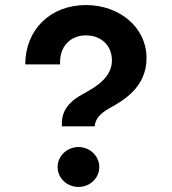

<svg xmlns="http://www.w3.org/2000/svg" viewBox="-20 -730 680 760"><path d="M560 -500C560 -622 453 -710 320 -710C179 -710 80 -612 80 -475H218C214 -546 259 -590 320 -590C379 -590 423 -551 423 -491C423 -426 366 -389 307 -357C252 -328 225 -290 225 -243V-230H355C357 -258 374 -279 412 -301C469 -332 560 -385 560 -500ZM291 -148C245 -148 208 -112 208 -69C208 -25 245 10 291 10C336 10 373 -25 373 -69C373 -112 336 -148 291 -148Z"/></svg>

Font: Goli SemiBold
Style: Regular
Weight: 600
Designer: jaikishan Patel
Foundry: MagicType
Version: Version 1.000;Glyphs 3.2 (3242)